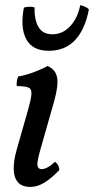

<svg xmlns="http://www.w3.org/2000/svg" viewBox="-20 -727 370 756"><path d="M100 9Q67 9 51 -9Q35 -27 34 -59.5Q33 -92 45 -135L86 -279Q101 -330 103.5 -353Q106 -376 92.5 -382Q79 -388 46 -388Q45 -399 46.5 -408.5Q48 -418 52 -426Q68 -428 90.5 -435Q113 -442 134 -451Q155 -460 167 -467Q198 -454 204.5 -423.5Q211 -393 194 -331L139 -138Q125 -89 127.5 -75Q130 -61 144 -61Q154 -61 167.5 -68Q181 -75 196 -90Q204 -85 208.5 -77Q213 -69 214 -58Q185 -27 156.5 -9Q128 9 100 9ZM172 -527Q108 -527 83.5 -572.5Q59 -618 74 -697Q84 -700 95 -700.5Q106 -701 116 -698Q115 -648 132 -620Q149 -592 186 -592Q227 -592 256.5 -624Q286 -656 296 -707Q307 -704 316 -700Q325 -696 330 -690Q315 -611 275.5 -569Q236 -527 172 -527Z"/></svg>

Font: Vollkorn
Style: Italic
Weight: 400
Italic angle: -11°
Designer: Friedrich Althausen
Foundry: Friedrich Althausen
Version: Version 5.001